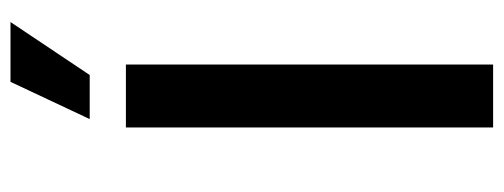

<svg xmlns="http://www.w3.org/2000/svg" viewBox="-317 -643 960 366"><g transform="rotate(-90 163.0 -460.0)"><path d="M103 -700H223V0H103ZM190 -920H304L203 -769H119Z"/></g></svg>

Font: Moderustic Med
Style: Regular
Weight: 500
Designer: Tural Alisoy
Foundry: TAFT Foundry
Version: Version 2.110